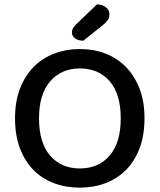

<svg xmlns="http://www.w3.org/2000/svg" viewBox="-20 -847 733 881"><path d="M643 -304Q643 -226 620.5 -166.5Q598 -107 558 -67Q518 -27 464 -6.5Q410 14 346 14Q282 14 227.5 -6.5Q173 -27 133.5 -67Q94 -107 71.5 -166.5Q49 -226 49 -304Q49 -382 72 -441Q95 -500 135 -540.5Q175 -581 229.5 -601.5Q284 -622 346 -622Q409 -622 463 -601.5Q517 -581 557 -540.5Q597 -500 620 -441Q643 -382 643 -304ZM534 -304Q534 -416 483 -474.5Q432 -533 346 -533Q262 -533 210.5 -474Q159 -415 159 -304Q159 -192 210 -133Q261 -74 346 -74Q432 -74 483 -133Q534 -192 534 -304ZM425 -827Q452 -826 467 -813Q482 -800 482 -782Q482 -766 475 -755.5Q468 -745 451 -731L362 -660Q337 -661 323.5 -671.5Q310 -682 310 -698Q310 -717 327 -733Z"/></svg>

Font: Baloo Chettan 2 Medium
Style: Regular
Weight: 500
Designer: Maithili Shingre, Unnati Kotecha and Ek Type
Foundry: Ek Type
Version: Version 1.640;hotconv 1.0.111;makeotfexe 2.5.65597; ttfautoh